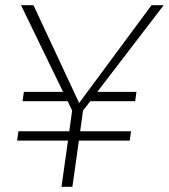

<svg xmlns="http://www.w3.org/2000/svg" viewBox="-20 -720 651 740"><path d="M355 -366H506L501 -330H328L300 -294L289 -214H485L480 -178H284L259 0H217L242 -178H46L51 -214H247L258 -294L241 -330H67L72 -366H223L61 -700H109L285 -323L564 -700H611Z"/></svg>

Font: Krub ExtraLight
Style: Italic
Weight: 275
Italic angle: -8°
Designer: Ekaluck Peanpanawate
Foundry: Cadson Demak Co.,Ltd.
Version: Version 1.000; ttfautohint (v1.6)